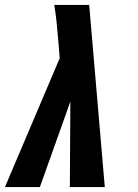

<svg xmlns="http://www.w3.org/2000/svg" viewBox="-37 -755 557 775"><path d="M-17 0 204 -520 198 -594Q195 -629 191.5 -664.5Q188 -700 182 -735H323L386 0H245L247 -345L124 0Z"/></svg>

Font: Iosevka Slab Heavy
Style: Italic
Weight: 900
Italic angle: -9°
Monospace: yes
Designer: Belleve Invis
Foundry: Belleve Invis
Version: Version 11.1.0; ttfautohint (v1.8.3)